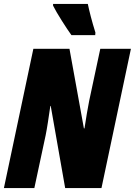

<svg xmlns="http://www.w3.org/2000/svg" viewBox="-25 -964 691 984"><path d="M341 -784H463L464 -797C445 -858 433 -906 425 -944H247V-935C265 -898 317 -817 341 -784ZM-5 0H151L209 -271C216 -305 224 -359 233 -421H235L309 0H495L646 -714H489L432 -447C425 -412 416 -359 408 -306H405L331 -714H146Z"/></svg>

Font: Noto Sans ExtraCondensed Black
Style: Italic
Weight: 900
Width: 2
Italic angle: -12°
Designer: Monotype Design Team
Foundry: Monotype Imaging Inc.
Version: Version 2.013